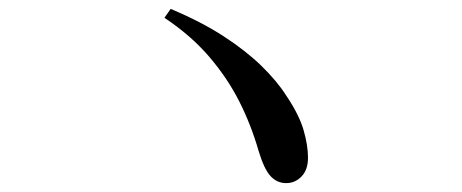

<svg xmlns="http://www.w3.org/2000/svg" viewBox="-20 -574 1040 432"><path d="M624 -162Q603 -162 588.5 -178Q574 -194 562 -234Q545 -293 518.5 -345.5Q492 -398 451 -446Q410 -494 350 -534L364 -554Q433 -525 483 -492.5Q533 -460 568 -426Q603 -392 624 -359Q653 -316 663 -281.5Q673 -247 673 -219Q673 -192 658.5 -177Q644 -162 624 -162Z"/></svg>

Font: Noto Serif JP ExtraLight Medium
Style: Regular
Weight: 500
Version: Version 2.003-H1;hotconv 1.1.1;makeotfexe 2.6.0